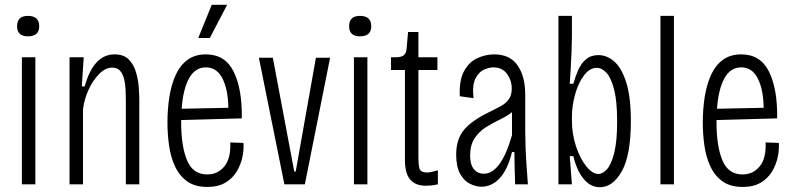

<svg xmlns="http://www.w3.org/2000/svg" viewBox="-20 -766 3295 798"><path d="M71 0V-528H127V0ZM96 -615Q51 -615 51 -657Q51 -700 96 -700Q143 -700 143 -657Q143 -615 96 -615Z M269 0V-528H328L320 -407H332Q369 -540 456 -540Q495 -540 516 -518Q537 -496 546 -463.5Q555 -431 557 -399.5Q559 -368 559 -349V0H503V-351Q503 -370 502 -393Q501 -416 496 -437Q491 -458 479.5 -471.5Q468 -485 447 -485Q418 -485 391.5 -458Q365 -431 347 -390.5Q329 -350 325 -310V0Z M842 11Q790 11 757.5 -12.5Q725 -36 707 -75.5Q689 -115 682.5 -162Q676 -209 676 -257Q676 -313 684 -363.5Q692 -414 710 -454Q728 -494 759 -517Q790 -540 836 -540Q916 -540 951.5 -467.5Q987 -395 985 -274L733 -267Q733 -263 733 -258Q733 -158 757.5 -99.5Q782 -41 841 -41Q885 -41 912.5 -74.5Q940 -108 937 -174L992 -172Q994 -145 987.5 -113.5Q981 -82 964 -53.5Q947 -25 917 -7Q887 11 842 11ZM836 -486Q791 -486 766 -441Q741 -396 735 -314L929 -318Q928 -394 904.5 -440Q881 -486 836 -486ZM852 -608H804L860 -746H924Z M1162 0 1056 -526H1114L1203 -53H1209L1293 -526H1352L1247 0Z M1451 0V-528H1507V0ZM1476 -615Q1431 -615 1431 -657Q1431 -700 1476 -700Q1523 -700 1523 -657Q1523 -615 1476 -615Z M1750 6Q1707 6 1685 -19.5Q1663 -45 1663 -100V-475H1605V-528H1625Q1649 -528 1659 -537Q1669 -546 1670 -564L1676 -633H1719V-528H1798V-475H1719V-110Q1719 -82 1723.5 -65.5Q1728 -49 1756 -49Q1767 -49 1800 -58V0Q1783 4 1770.5 5Q1758 6 1750 6Z M1981 10Q1958 10 1933.5 -2Q1909 -14 1892.5 -43.5Q1876 -73 1876 -123Q1876 -188 1909 -227Q1942 -266 2015 -301Q2039 -313 2060 -324Q2081 -335 2094 -352.5Q2107 -370 2107 -398Q2107 -431 2087.5 -458.5Q2068 -486 2030 -486Q2014 -486 1992.5 -477Q1971 -468 1956.5 -440.5Q1942 -413 1948 -358L1891 -366Q1888 -431 1908 -469Q1928 -507 1962.5 -523.5Q1997 -540 2034 -540Q2099 -540 2131 -494.5Q2163 -449 2163 -372V-215Q2163 -189 2164.5 -150Q2166 -111 2169 -71Q2172 -31 2174 0H2121Q2120 -31 2119 -67Q2118 -103 2118 -134H2108Q2090 -61 2057 -25.5Q2024 10 1981 10ZM1991 -44Q2062 -44 2108 -204V-300Q2087 -283 2057.5 -269Q2028 -255 2000 -237.5Q1972 -220 1953 -192Q1934 -164 1934 -120Q1934 -82 1949.5 -63Q1965 -44 1991 -44Z M2474 12Q2443 12 2420.5 -7.5Q2398 -27 2384 -56.5Q2370 -86 2363 -117H2348L2357 0H2301V-700H2357V-611Q2357 -588 2355.5 -552Q2354 -516 2352 -479.5Q2350 -443 2348 -418H2363Q2371 -447 2383 -474.5Q2395 -502 2415.5 -519.5Q2436 -537 2467 -537Q2503 -537 2533.5 -510Q2564 -483 2583 -423Q2602 -363 2602 -263Q2602 -121 2564.5 -54.5Q2527 12 2474 12ZM2467 -43Q2485 -43 2503 -63Q2521 -83 2533 -131Q2545 -179 2545 -262Q2545 -345 2532.5 -393.5Q2520 -442 2501 -463Q2482 -484 2460 -484Q2431 -484 2407.5 -453Q2384 -422 2370.5 -374.5Q2357 -327 2357 -279V-265Q2357 -209 2374 -158Q2391 -107 2416.5 -75Q2442 -43 2467 -43Z M2725 0V-700H2781V0Z M3067 11Q3015 11 2982.5 -12.5Q2950 -36 2932 -75.5Q2914 -115 2907.5 -162Q2901 -209 2901 -257Q2901 -313 2909 -363.5Q2917 -414 2935 -454Q2953 -494 2984 -517Q3015 -540 3061 -540Q3141 -540 3176.5 -467.5Q3212 -395 3210 -274L2958 -267Q2958 -263 2958 -258Q2958 -158 2982.5 -99.5Q3007 -41 3066 -41Q3110 -41 3137.5 -74.5Q3165 -108 3162 -174L3217 -172Q3219 -145 3212.5 -113.5Q3206 -82 3189 -53.5Q3172 -25 3142 -7Q3112 11 3067 11ZM3061 -486Q3016 -486 2991 -441Q2966 -396 2960 -314L3154 -318Q3153 -394 3129.5 -440Q3106 -486 3061 -486Z"/></svg>

Font: Bricolage Grotesque 10pt Condensed ExtraLight
Style: Regular
Weight: 200
Width: 3
Designer: Mathieu Triay
Foundry: Atelier Triay
Version: Version 1.000; ttfautohint (v1.8.4.7-5d5b);gftools[0.9.32]